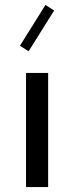

<svg xmlns="http://www.w3.org/2000/svg" viewBox="-20 -759 300 779"><path d="M164.4 -738.8 60.9 -573.4 96.1 -551 199.7 -716.4ZM85.6 -463V0H175.3V-463Z"/></svg>

Font: Estedad-VF-FD Black
Style: Regular
Weight: 900
Designer: Amin Abedi
Version: Version 4.000